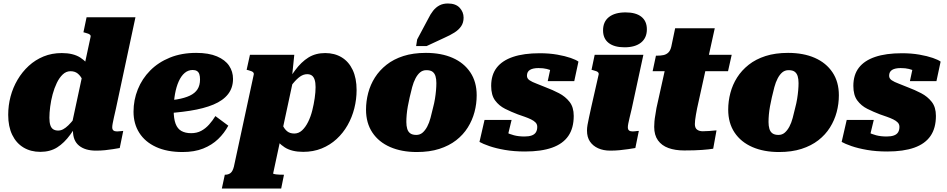

<svg xmlns="http://www.w3.org/2000/svg" viewBox="-20 -857 5427 1100"><path d="M211 13Q156 13 114.5 -12Q73 -37 50 -84.5Q27 -132 27 -199Q27 -253 40.5 -304Q54 -355 80.5 -400Q107 -445 144.5 -479.5Q182 -514 229.5 -533.5Q277 -553 334 -553Q399 -553 439.5 -527.5Q480 -502 500 -458Q520 -414 522 -358L469 -348Q463 -377 452.5 -399.5Q442 -422 425.5 -435.5Q409 -449 384 -449Q359 -449 339.5 -430.5Q320 -412 305.5 -382Q291 -352 281.5 -316.5Q272 -281 267.5 -245.5Q263 -210 263 -182Q263 -156 268.5 -139.5Q274 -123 285.5 -116Q297 -109 313 -109Q328 -109 342 -116.5Q356 -124 371.5 -139Q387 -154 405.5 -177.5Q424 -201 448 -234L456 -201Q417 -133 382.5 -85.5Q348 -38 307.5 -12.5Q267 13 211 13ZM530 6Q468 6 433 -22.5Q398 -51 398 -108Q398 -112 398 -116Q398 -120 398 -125Q398 -130 398 -137L387 -124L499 -646Q501 -652 497 -656.5Q493 -661 485.5 -664Q478 -667 466 -670L458 -672L476 -758H756L644 -234Q637 -204 632.5 -183.5Q628 -163 625.5 -149.5Q623 -136 623 -128Q623 -115 630 -109.5Q637 -104 651 -104Q661 -104 670.5 -105.5Q680 -107 686 -107L666 -9Q649 -6 627.5 -2.5Q606 1 581.5 3.5Q557 6 530 6Z M1026 14Q937 14 874 -15Q811 -44 778 -96Q745 -148 745 -217Q745 -284 769.5 -345Q794 -406 840.5 -453Q887 -500 953.5 -527Q1020 -554 1104 -554Q1176 -554 1223 -534Q1270 -514 1292.5 -480.5Q1315 -447 1315 -405Q1315 -354 1286.5 -317.5Q1258 -281 1203 -258Q1148 -235 1068.5 -222.5Q989 -210 886 -205L889 -278Q949 -280 993.5 -287.5Q1038 -295 1067.5 -309Q1097 -323 1111.5 -345.5Q1126 -368 1126 -402Q1126 -420 1122 -432Q1118 -444 1108.5 -450Q1099 -456 1084 -456Q1058 -456 1038 -439Q1018 -422 1004 -391Q990 -360 982.5 -318Q975 -276 975 -226Q975 -177 986 -148Q997 -119 1019.5 -106.5Q1042 -94 1075 -94Q1108 -94 1133 -107.5Q1158 -121 1178 -143.5Q1198 -166 1214 -192L1288 -137Q1265 -94 1229.5 -60Q1194 -26 1144 -6Q1094 14 1026 14Z M1251 223 1268 144H1270Q1288 144 1300.5 134.5Q1313 125 1320 98L1434 -431Q1435 -437 1431.5 -441.5Q1428 -446 1420.5 -449Q1413 -452 1402 -455L1393 -457L1412 -543H1666L1651 -397L1664 -418L1545 136Q1544 138 1548.5 139.5Q1553 141 1561.5 142Q1570 143 1581 143.5Q1592 144 1604 144H1607L1591 223ZM1528 -183 1582 -193Q1589 -164 1599 -141Q1609 -118 1625 -105Q1641 -92 1666 -92Q1691 -92 1710.5 -110Q1730 -128 1745 -158Q1760 -188 1769 -224Q1778 -260 1783 -295Q1788 -330 1788 -358Q1788 -384 1782.5 -400.5Q1777 -417 1766.5 -424.5Q1756 -432 1740 -432Q1719 -432 1699.5 -418.5Q1680 -405 1657.5 -377.5Q1635 -350 1604 -307L1596 -338Q1635 -406 1670.5 -454Q1706 -502 1747 -527.5Q1788 -553 1843 -553Q1897 -553 1937.5 -528.5Q1978 -504 2000.5 -456.5Q2023 -409 2023 -341Q2023 -288 2010 -236.5Q1997 -185 1971.5 -140Q1946 -95 1908.5 -60.5Q1871 -26 1823 -6.5Q1775 13 1717 13Q1652 13 1611.5 -12.5Q1571 -38 1551 -82Q1531 -126 1528 -183Z M2461 -240Q2468 -266 2472 -291Q2476 -316 2478 -339Q2480 -362 2480 -381Q2480 -404 2475 -420.5Q2470 -437 2458 -446Q2446 -455 2423 -455Q2402 -455 2387 -442.5Q2372 -430 2360.5 -408Q2349 -386 2341.5 -358Q2334 -330 2327 -299Q2321 -273 2316.5 -248Q2312 -223 2310 -200.5Q2308 -178 2308 -158Q2308 -136 2313 -119Q2318 -102 2330.5 -93Q2343 -84 2365 -84Q2386 -84 2401 -97Q2416 -110 2427.5 -131.5Q2439 -153 2446.5 -181.5Q2454 -210 2461 -240ZM2077 -229Q2077 -277 2089.5 -324.5Q2102 -372 2128 -413Q2154 -454 2194.5 -486Q2235 -518 2291 -536Q2347 -554 2420 -554Q2508 -554 2573 -525.5Q2638 -497 2674.5 -442.5Q2711 -388 2711 -311Q2711 -262 2698.5 -215Q2686 -168 2660 -126.5Q2634 -85 2593.5 -53.5Q2553 -22 2497 -4Q2441 14 2368 14Q2281 14 2215.5 -14.5Q2150 -43 2113.5 -97.5Q2077 -152 2077 -229ZM2433 -749Q2446 -776 2461.5 -795.5Q2477 -815 2497.5 -826Q2518 -837 2546 -837Q2591 -837 2613.5 -812.5Q2636 -788 2636 -756Q2636 -727 2622 -706.5Q2608 -686 2583.5 -670.5Q2559 -655 2525 -640L2424 -593H2364L2370 -631Z M2988 11Q2925 11 2873 2Q2821 -7 2783.5 -20Q2746 -33 2727 -44L2756 -170H2911L2881 -46Q2861 -53 2851.5 -66.5Q2842 -80 2842 -94.5Q2842 -109 2850 -116Q2861 -109 2879.5 -99Q2898 -89 2924.5 -82Q2951 -75 2985 -75Q3010 -75 3026.5 -81Q3043 -87 3050.5 -99.5Q3058 -112 3058 -130Q3058 -145 3048.5 -155Q3039 -165 3022.5 -173Q3006 -181 2986 -188Q2966 -195 2946 -202Q2909 -216 2874 -233.5Q2839 -251 2816.5 -281.5Q2794 -312 2794 -365Q2794 -428 2825.5 -469Q2857 -510 2919 -531Q2981 -552 3072 -552Q3127 -552 3172.5 -544Q3218 -536 3249.5 -525Q3281 -514 3294 -504L3270 -392H3118L3139 -490Q3155 -492 3164.5 -480.5Q3174 -469 3176 -456Q3178 -443 3169 -437Q3160 -443 3146 -450Q3132 -457 3112.5 -462Q3093 -467 3065 -467Q3033 -467 3016 -456.5Q2999 -446 2999 -423Q2999 -407 3014 -397Q3029 -387 3053.5 -378Q3078 -369 3106 -357Q3146 -342 3182.5 -323Q3219 -304 3243 -273.5Q3267 -243 3267 -193Q3267 -123 3236 -78Q3205 -33 3143 -11Q3081 11 2988 11Z M3343 -109Q3343 -124 3346 -141.5Q3349 -159 3354.5 -184Q3360 -209 3368 -246L3410 -431Q3411 -437 3407.5 -441.5Q3404 -446 3396.5 -449Q3389 -452 3377 -455L3369 -457L3387 -543H3666L3599 -233Q3592 -204 3587 -183Q3582 -162 3579.5 -149Q3577 -136 3577 -128Q3577 -115 3584 -109.5Q3591 -104 3605 -104Q3613 -104 3619 -105Q3625 -106 3630.5 -106.5Q3636 -107 3640 -107L3620 -9Q3602 -6 3579 -2.5Q3556 1 3530 3.5Q3504 6 3476 6Q3437 6 3407 -7.5Q3377 -21 3360 -46Q3343 -71 3343 -109ZM3435 -683Q3435 -733 3469 -759.5Q3503 -786 3564 -786Q3623 -786 3654.5 -761Q3686 -736 3686 -689Q3686 -640 3652.5 -613Q3619 -586 3558 -586Q3499 -586 3467 -611Q3435 -636 3435 -683Z M3900 5Q3848 5 3809.5 -9Q3771 -23 3749.5 -53Q3728 -83 3728 -130Q3728 -145 3729.5 -162Q3731 -179 3734.5 -198Q3738 -217 3741 -238L3804 -522L3896 -543H4172L4151 -449H3719L3738 -538H3744Q3765 -538 3781.5 -541.5Q3798 -545 3809.5 -556.5Q3821 -568 3826 -590L3848 -695H4075L3974 -237Q3970 -217 3967 -199.5Q3964 -182 3962.5 -169Q3961 -156 3961 -146Q3961 -124 3973.5 -114.5Q3986 -105 4006 -105Q4027 -105 4043.5 -106.5Q4060 -108 4071 -109Q4082 -110 4085 -110L4066 -5Q4042 -1 4001.5 2Q3961 5 3900 5Z M4536 -240Q4543 -266 4547 -291Q4551 -316 4553 -339Q4555 -362 4555 -381Q4555 -404 4550 -420.5Q4545 -437 4533 -446Q4521 -455 4498 -455Q4477 -455 4462 -442.5Q4447 -430 4435.5 -408Q4424 -386 4416.5 -358Q4409 -330 4402 -299Q4396 -273 4391.5 -248Q4387 -223 4385 -200.5Q4383 -178 4383 -158Q4383 -136 4388 -119Q4393 -102 4405.5 -93Q4418 -84 4440 -84Q4461 -84 4476 -97Q4491 -110 4502.5 -131.5Q4514 -153 4521.5 -181.5Q4529 -210 4536 -240ZM4152 -229Q4152 -277 4164.5 -324.5Q4177 -372 4203 -413Q4229 -454 4269.5 -486Q4310 -518 4366 -536Q4422 -554 4495 -554Q4583 -554 4648 -525.5Q4713 -497 4749.5 -442.5Q4786 -388 4786 -311Q4786 -262 4773.5 -215Q4761 -168 4735 -126.5Q4709 -85 4668.5 -53.5Q4628 -22 4572 -4Q4516 14 4443 14Q4356 14 4290.5 -14.5Q4225 -43 4188.5 -97.5Q4152 -152 4152 -229Z M5063 11Q5000 11 4948 2Q4896 -7 4858.5 -20Q4821 -33 4802 -44L4831 -170H4986L4956 -46Q4936 -53 4926.5 -66.5Q4917 -80 4917 -94.5Q4917 -109 4925 -116Q4936 -109 4954.5 -99Q4973 -89 4999.5 -82Q5026 -75 5060 -75Q5085 -75 5101.5 -81Q5118 -87 5125.5 -99.5Q5133 -112 5133 -130Q5133 -145 5123.5 -155Q5114 -165 5097.5 -173Q5081 -181 5061 -188Q5041 -195 5021 -202Q4984 -216 4949 -233.5Q4914 -251 4891.5 -281.5Q4869 -312 4869 -365Q4869 -428 4900.5 -469Q4932 -510 4994 -531Q5056 -552 5147 -552Q5202 -552 5247.5 -544Q5293 -536 5324.5 -525Q5356 -514 5369 -504L5345 -392H5193L5214 -490Q5230 -492 5239.5 -480.5Q5249 -469 5251 -456Q5253 -443 5244 -437Q5235 -443 5221 -450Q5207 -457 5187.5 -462Q5168 -467 5140 -467Q5108 -467 5091 -456.5Q5074 -446 5074 -423Q5074 -407 5089 -397Q5104 -387 5128.5 -378Q5153 -369 5181 -357Q5221 -342 5257.5 -323Q5294 -304 5318 -273.5Q5342 -243 5342 -193Q5342 -123 5311 -78Q5280 -33 5218 -11Q5156 11 5063 11Z"/></svg>

Font: Roboto Serif Black
Style: Italic
Weight: 900
Italic angle: -10°
Version: Version 1.008